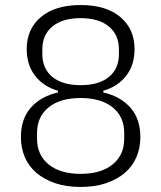

<svg xmlns="http://www.w3.org/2000/svg" viewBox="-20 -730 640 762"><path d="M300 12Q243 12 199 -3Q155 -18 124.5 -44Q94 -70 78.5 -106.5Q63 -143 63 -186Q63 -259 103 -303.5Q143 -348 210 -363V-370Q153 -386 119.5 -429Q86 -472 86 -535Q86 -615 142.5 -662.5Q199 -710 300 -710Q401 -710 457.5 -662.5Q514 -615 514 -535Q514 -472 480.5 -429Q447 -386 390 -370V-363Q457 -348 497 -303.5Q537 -259 537 -186Q537 -143 521.5 -106.5Q506 -70 475.5 -44Q445 -18 401 -3Q357 12 300 12ZM300 -40Q381 -40 427 -77.5Q473 -115 473 -179V-202Q473 -267 427 -304Q381 -341 300 -341Q219 -341 173 -304Q127 -267 127 -202V-179Q127 -115 173 -77.5Q219 -40 300 -40ZM300 -392Q372 -392 412 -424.5Q452 -457 452 -516V-534Q452 -592 412 -625Q372 -658 300 -658Q228 -658 188 -625Q148 -592 148 -534V-516Q148 -457 188 -424.5Q228 -392 300 -392Z"/></svg>

Font: IBM Plex Thai Light
Style: Regular
Weight: 300
Designer: Mike Abbink, Paul van der Laan, Pieter van Rosmalen, Ben Mitchell, Mark Frömberg
Foundry: Bold Monday
Version: Version 1.0